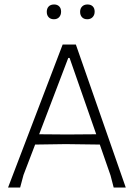

<svg xmlns="http://www.w3.org/2000/svg" viewBox="-20 -838 607 858"><path d="M474 -54 426 -192 274 -194 137 -192 85 -56 70 0H16L260 -639H319L542 0H488ZM285 -579 155 -238 280 -237 410 -238 291 -579ZM253 -786Q253 -771 244.5 -761.5Q236 -752 221 -752Q206 -752 197.5 -761Q189 -770 189 -785Q189 -800 197.5 -809Q206 -818 222 -818Q236 -818 244.5 -809.5Q253 -801 253 -786ZM403 -786Q403 -771 394 -761.5Q385 -752 370 -752Q355 -752 346.5 -761Q338 -770 338 -785Q338 -800 347 -809Q356 -818 371 -818Q386 -818 394.5 -809.5Q403 -801 403 -786Z"/></svg>

Font: t
Style: Regular
Weight: 300
Designer: Juan Pablo del Peral
Foundry: Huerta Tipografica
Version: Version 2.004; ttfautohint (v1.8.1)